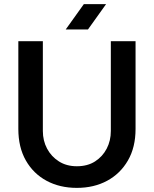

<svg xmlns="http://www.w3.org/2000/svg" viewBox="-20 -900 747 932"><path d="M353 12Q270 12 206 -22.5Q142 -57 105.5 -121Q69 -185 69 -274V-700H188V-264Q188 -217 208.5 -178.5Q229 -140 266 -116.5Q303 -93 353 -93Q405 -93 441.5 -116.5Q478 -140 498 -178.5Q518 -217 518 -264V-700H638V-274Q638 -185 601 -121Q564 -57 500 -22.5Q436 12 353 12ZM299 -757 387 -880H495L407 -757Z"/></svg>

Font: MuseoModerno SemiBold Medium
Style: Regular
Weight: 500
Version: Version 1.001